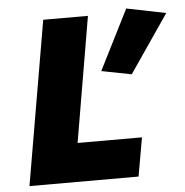

<svg xmlns="http://www.w3.org/2000/svg" viewBox="-52 -767 788 817"><g transform="rotate(-5 342.5 -358.5)"><path d="M161 -700 41 0H507L536 -165H261L352 -700ZM517 -717 388 -461 516 -436 685 -683Z"/></g></svg>

Font: Jost ExtraBold
Style: Italic
Weight: 800
Italic angle: -5°
Version: Version 3.710